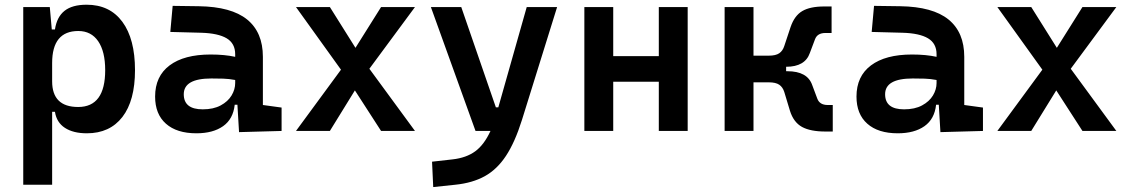

<svg xmlns="http://www.w3.org/2000/svg" viewBox="-20 -547 4728 802"><path d="M77.1 224.6V-517.6H188L196.3 -423.8H209.5Q217.3 -476.1 249.5 -501.7Q281.7 -527.3 341.8 -527.3Q438.5 -527.3 491.2 -455.8Q543.9 -384.3 543.9 -253.9Q543.9 -126.5 491.2 -58.3Q438.5 9.8 342.8 9.8Q286.1 9.8 251.2 -12.9Q216.3 -35.6 209.5 -80.1H197.8V224.6ZM307.1 -417.5Q197.8 -417.5 197.8 -283.7V-207.5Q197.8 -100.1 306.6 -100.1Q419.4 -100.1 419.4 -253.9Q419.4 -332 390.1 -374.8Q360.8 -417.5 307.1 -417.5Z M800.3 9.8Q718.3 9.8 673.1 -30.3Q627.9 -70.3 627.9 -143.6Q627.9 -228.5 688.5 -273.9Q749 -319.3 859.9 -319.3Q918.5 -319.3 962.4 -309.6V-320.3Q962.4 -365.7 926.8 -387Q891.1 -408.2 820.3 -410.2L691.4 -413.6L701.2 -522.5L810.5 -521Q946.3 -519 1012.2 -465.6Q1078.1 -412.1 1078.1 -309.6V-108.4L1156.2 -97.7V0L978.5 4.9L971.7 -109.4H960.4Q954.1 -49.8 911.9 -20Q869.6 9.8 800.3 9.8ZM826.7 -90.3Q871.6 -90.3 901.9 -106.7Q932.1 -123 947.3 -148.2Q962.4 -173.3 962.4 -200.2V-212.9Q936 -217.8 912.4 -218.5Q888.7 -219.2 862.8 -219.2Q747.6 -219.2 747.6 -153.3Q747.6 -90.3 826.7 -90.3Z M1216.3 0 1404.3 -255.9 1216.3 -517.6H1357.9L1464.8 -347.2L1571.8 -517.6H1713.4L1522.9 -259.8L1713.4 0H1571.8L1462.4 -169.4L1357.9 0Z M1966.3 0 1779.8 -517.6H1906.7L2051.3 -98.6H2061.5L2180.2 -517.6H2307.1L2160.2 -45.9Q2130.9 47.4 2093.5 104Q2056.2 160.6 2004.9 189Q1953.6 217.3 1882.3 224.6L1789.6 234.4L1784.7 128.4L1870.6 118.7Q1927.7 112.3 1965.1 85Q2002.4 57.6 2028.8 0Z M2420.9 0V-517.6H2541.5V-312.5H2731.9V-517.6H2852.5V0H2731.9V-205.6H2541.5V0Z M3006.8 0V-517.6H3127.4V-314.5H3191.4Q3220.2 -314.5 3234.9 -324.5Q3249.5 -334.5 3255.9 -354.5L3282.2 -433.6Q3298.3 -481.4 3331.1 -500.7Q3363.8 -520 3422.9 -520H3453.6V-409.2H3427.7Q3394 -409.2 3384.3 -382.8L3362.8 -325.7Q3342.8 -268.1 3264.2 -268.1H3263.7V-249.5H3269Q3352.5 -249.5 3372.6 -191.9L3394 -134.8Q3403.8 -108.4 3437.5 -108.4H3458.5V2.4H3427.7Q3365.2 2.4 3330.1 -16.8Q3294.9 -36.1 3279.8 -84L3255.9 -163.1Q3249.5 -183.1 3234.9 -193.1Q3220.2 -203.1 3191.4 -203.1H3127.4V0Z M3730 9.8Q3647.9 9.8 3602.8 -30.3Q3557.6 -70.3 3557.6 -143.6Q3557.6 -228.5 3618.2 -273.9Q3678.7 -319.3 3789.6 -319.3Q3848.1 -319.3 3892.1 -309.6V-320.3Q3892.1 -365.7 3856.4 -387Q3820.8 -408.2 3750 -410.2L3621.1 -413.6L3630.9 -522.5L3740.2 -521Q3876 -519 3941.9 -465.6Q4007.8 -412.1 4007.8 -309.6V-108.4L4085.9 -97.7V0L3908.2 4.9L3901.4 -109.4H3890.1Q3883.8 -49.8 3841.6 -20Q3799.3 9.8 3730 9.8ZM3756.3 -90.3Q3801.3 -90.3 3831.5 -106.7Q3861.8 -123 3877 -148.2Q3892.1 -173.3 3892.1 -200.2V-212.9Q3865.7 -217.8 3842 -218.5Q3818.4 -219.2 3792.5 -219.2Q3677.2 -219.2 3677.2 -153.3Q3677.2 -90.3 3756.3 -90.3Z M4146 0 4334 -255.9 4146 -517.6H4287.6L4394.5 -347.2L4501.5 -517.6H4643.1L4452.6 -259.8L4643.1 0H4501.5L4392.1 -169.4L4287.6 0Z"/></svg>

Font: Caskaydia Cove SemiBold
Style: Regular
Weight: 600
Monospace: yes
Designer: Aaron Bell
Foundry: Saja Typeworks
Version: Version 4.300; ttfautohint (v1.8.3)